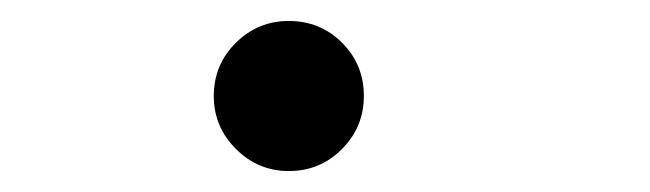

<svg xmlns="http://www.w3.org/2000/svg" viewBox="-20 -155 626 185"><path d="M258.3 9.8Q228.5 9.8 207.3 -11.5Q186 -32.7 186 -62.5Q186 -92.8 207.3 -113.8Q228.5 -134.8 258.3 -134.8Q288.6 -134.8 309.6 -113.8Q330.6 -92.8 330.6 -62.5Q330.6 -32.7 309.6 -11.5Q288.6 9.8 258.3 9.8Z"/></svg>

Font: Cascadia Mono PL
Style: Italic
Weight: 400
Italic angle: -10°
Monospace: yes
Designer: Aaron Bell
Foundry: Saja Typeworks
Version: Version 2404.023; ttfautohint (v1.8.4)